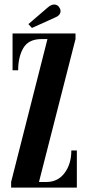

<svg xmlns="http://www.w3.org/2000/svg" viewBox="-20 -852 400 872"><path d="M30.5 0V-25.5L195.5 -674.5H168.5Q110 -674.5 86.2 -634.2Q62.5 -594 62.5 -533H37V-700H323V-675L157 -25.5H191Q243 -25.5 273.5 -66.5Q304 -107.5 304 -168.5H329V0ZM125 -725 109 -742.5 198 -819Q213 -831.5 226 -831.5Q242.5 -831.5 251 -815.5Q255 -809.5 255 -802Q255 -781.5 227 -771Z"/></svg>

Font: Imbue 50pt
Style: Bold
Weight: 700
Designer: Tyler Finck
Foundry: Etcetera Type Company
Version: Version 1.102; ttfautohint (v1.8.3)